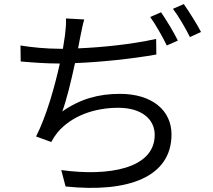

<svg xmlns="http://www.w3.org/2000/svg" viewBox="-20 -866 1040 937"><path d="M766 -806 713 -783C740 -746 774 -685 794 -644L848 -668C828 -709 791 -770 766 -806ZM877 -846 824 -823C852 -786 885 -729 907 -685L961 -710C942 -747 903 -809 877 -846ZM80 -644 81 -566C139 -561 202 -556 271 -556H272C247 -443 207 -300 156 -200L230 -173C240 -191 249 -205 261 -220C328 -299 438 -340 557 -340C674 -340 735 -282 735 -208C735 -43 511 -4 279 -36L300 44C604 76 817 -1 817 -210C817 -326 724 -408 565 -408C461 -408 371 -383 284 -322C305 -379 328 -474 346 -558C473 -563 626 -579 743 -600L742 -676C619 -649 478 -635 361 -630L372 -687C378 -714 383 -745 391 -771L302 -776C303 -749 301 -725 297 -693L287 -628H270C209 -628 133 -635 80 -644Z"/></svg>

Font: Noto Sans CJK JP
Style: Regular
Weight: 400
Designer: Ryoko NISHIZUKA 西塚涼子 (kana, bopomofo & ideographs); Paul D. Hunt (Latin, Greek & Cyrillic); Sandoll Communications 산돌커뮤니
Foundry: Adobe
Version: Version 2.004;hotconv 1.0.118;makeotfexe 2.5.65603